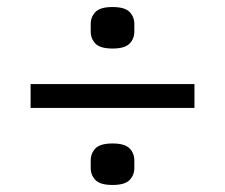

<svg xmlns="http://www.w3.org/2000/svg" viewBox="-20 -578 640 546"><path d="M67 -271V-339H533V-271ZM300 -52Q265 -52 251.5 -66Q238 -80 238 -100V-122Q238 -142 251.5 -156Q265 -170 300 -170Q335 -170 348.5 -156Q362 -142 362 -122V-100Q362 -80 348.5 -66Q335 -52 300 -52ZM300 -440Q265 -440 251.5 -454Q238 -468 238 -488V-510Q238 -530 251.5 -544Q265 -558 300 -558Q335 -558 348.5 -544Q362 -530 362 -510V-488Q362 -468 348.5 -454Q335 -440 300 -440Z"/></svg>

Font: IBM Plex Sans KR
Style: Regular
Weight: 400
Designer: Mike Abbink; Paul van der Laan; Pieter van Rosmalen; Wujin Sim; Chorong Kim; Dohee Lee;
Foundry: Sandoll Inc.
Version: Version 1.000